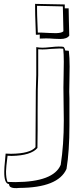

<svg xmlns="http://www.w3.org/2000/svg" viewBox="-20 -751 380 990"><path d="M167 -364V-508Q184 -505 198 -505Q214 -505 241 -508Q268 -511 282 -511Q305 -511 308 -509Q314 -503 317 -490Q320 -490 326 -490Q332 -489 335 -489Q339 -452 339 -408Q339 -384 338 -337Q337 -295 337 -278Q337 -253 338 -244V-104Q338 28 323 120Q280 217 79 218Q75 218 66 219Q36 220 29 208Q27 203 26 198Q1 196 2 133Q2 113 6 76Q9 50 9 41Q18 42 37 42Q135 41 163 8Q164 -41 164 -155Q164 -305 167 -364ZM177 -497V-363Q174 -310 174 -178V-79Q174 -16 173 12Q140 51 40 53Q26 53 19 52Q11 114 11 133Q11 169 19 187Q33 188 59 188Q256 187 293 99Q309 -4 309 -129Q309 -156 308 -209Q307 -267 307 -300Q307 -319 308 -362Q309 -410 309 -433Q309 -472 306 -500Q298 -501 287 -501Q274 -501 246 -499Q215 -496 199 -496Q184 -496 177 -497ZM161 -731 314 -728V-708H334Q334 -697 335 -654Q337 -591 337 -567Q325 -550 291 -550Q280 -550 261 -551Q235 -553 218 -553Q197 -553 185 -552V-573Q182 -573 175 -572Q168 -572 165 -572Q165 -592 163 -629Q161 -678 161 -710ZM304 -718 171 -721V-705Q171 -676 173 -632Q175 -598 175 -583H192Q206 -583 234 -581Q258 -580 269 -580Q300 -581 307 -590Q307 -614 305 -678Q304 -711 304 -718Z"/></svg>

Font: Londrina Shadow
Style: Regular
Weight: 400
Designer: Marcelo Magalhaes
Foundry: Marcelo Magalhães
Version: Version 1.001 2011